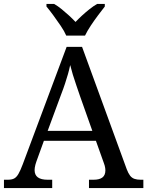

<svg xmlns="http://www.w3.org/2000/svg" viewBox="-20 -951 745 971"><path d="M0 0V-42H19Q39 -42 51 -48Q63 -54 73 -71Q83 -88 95 -120L317 -714H395L621 -95Q629 -74 638 -62.5Q647 -51 660 -46.5Q673 -42 692 -42H705V0H430V-42H453Q483 -42 498 -53.5Q513 -65 513 -90Q513 -96 512 -101.5Q511 -107 509.5 -113.5Q508 -120 505 -127L465 -239H202L164 -134Q161 -126 159 -118Q157 -110 156 -103.5Q155 -97 155 -91Q155 -66 171.5 -54Q188 -42 221 -42H244V0ZM221 -289H447L385 -464Q375 -494 365.5 -521Q356 -548 348.5 -573Q341 -598 335 -622Q330 -598 323.5 -575.5Q317 -553 309 -528.5Q301 -504 289 -473ZM315 -771Q305 -794 287 -820.5Q269 -847 250 -873Q231 -899 215 -918V-931H254Q273 -920 292 -904.5Q311 -889 329 -872.5Q347 -856 362 -840Q377 -856 395 -872.5Q413 -889 432.5 -904.5Q452 -920 471 -931H510V-918Q495 -899 475.5 -873Q456 -847 438.5 -820.5Q421 -794 410 -771Z"/></svg>

Font: Noto Serif Bengali
Style: Regular
Weight: 400
Designer: Juan Bruce, Universal Thirst, Indian Type Foundry and the Monotype Design Team.
Foundry: Monotype Imaging Inc.
Version: Version 2.003